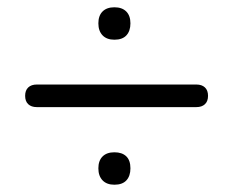

<svg xmlns="http://www.w3.org/2000/svg" viewBox="-20 -550 640 527"><path d="M81 -256Q66 -256 57.5 -264Q49 -272 49 -287Q49 -302 57.5 -310Q66 -318 81 -318H519Q534 -318 542.5 -310Q551 -302 551 -287Q551 -272 542.5 -264Q534 -256 519 -256ZM294 -43Q273 -43 261.5 -55Q250 -67 250 -88Q250 -109 261.5 -120.5Q273 -132 294 -132Q315 -132 326.5 -121Q338 -110 338 -88Q338 -67 327 -55Q316 -43 294 -43ZM294 -441Q273 -441 261.5 -453Q250 -465 250 -486Q250 -507 261.5 -518.5Q273 -530 294 -530Q315 -530 326.5 -518.5Q338 -507 338 -486Q338 -465 327 -453Q316 -441 294 -441Z"/></svg>

Font: Nunito
Style: Regular
Weight: 400
Designer: Vernon Adams
Foundry: Vernon Adams
Version: Version 3.602